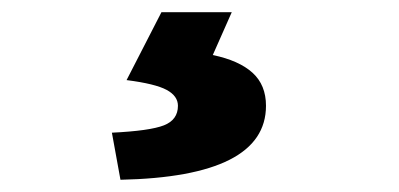

<svg xmlns="http://www.w3.org/2000/svg" viewBox="-20 -24 653 314"><path d="M271 149Q271 133 252.5 123Q234 113 187 107L244 -4H359L328 66Q371 75 393 95Q415 115 415 149Q415 265 177 270L163 193Q225 190 248 181Q271 172 271 149Z"/></svg>

Font: Nebula Sans Black
Style: Regular
Weight: 900
Designer: Paul D. Hunt for Adobe (as Source Sans)
Foundry: Nebula Entertainment & Broadcasting LLC
Version: Version 1.010